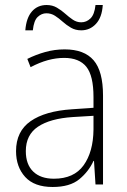

<svg xmlns="http://www.w3.org/2000/svg" viewBox="-20 -736 508 766"><path d="M238 -539Q316 -539 353.5 -495.5Q391 -452 391 -355V0H361L355 -94H353Q334 -52 296.5 -21Q259 10 190 10Q117 10 80.5 -30Q44 -70 44 -133Q44 -212 102 -252.5Q160 -293 267 -300L353 -306V-349Q353 -434 324.5 -469.5Q296 -505 236 -505Q204 -505 171 -496Q138 -487 102 -468L89 -501Q123 -518 160.5 -528.5Q198 -539 238 -539ZM270 -269Q180 -263 131.5 -230.5Q83 -198 83 -133Q83 -80 112.5 -51.5Q142 -23 195 -23Q275 -23 313.5 -76.5Q352 -130 353 -219V-274ZM81 -615Q85 -665 107.5 -690.5Q130 -716 166 -716Q189 -716 207 -705.5Q225 -695 240 -681.5Q255 -668 270.5 -657.5Q286 -647 304 -647Q325 -647 341 -662.5Q357 -678 361 -716H390Q387 -667 363 -641Q339 -615 304 -615Q281 -615 263 -625.5Q245 -636 230 -649.5Q215 -663 199.5 -673Q184 -683 165 -683Q146 -683 130.5 -668.5Q115 -654 111 -615Z"/></svg>

Font: Noto Sans Georgian SemiCondensed ExtraLight
Style: Regular
Weight: 200
Width: 4
Designer: Monotype Design Team, Akaki Razmadze
Foundry: Google LLC
Version: Version 2.005; ttfautohint (v1.8.4.7-5d5b)